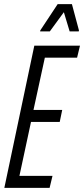

<svg xmlns="http://www.w3.org/2000/svg" viewBox="-20 -909 407 929"><path d="M1 0 146 -688H367L353 -630H197L142 -377H281L269 -319H130L74 -58H234L220 0ZM174 -757 175 -762 259 -889H328L362 -762L361 -757H317L289 -850L221 -757Z"/></svg>

Font: Saira Ultra Condensed
Style: Italic
Weight: 400
Width: 1
Italic angle: -12°
Designer: Hector Gatti with collaboration of the Omnibus-Type team
Foundry: Omnibus-Type
Version: Version 1.001; ttfautohint (v1.8)